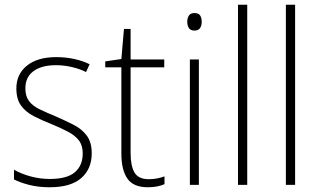

<svg xmlns="http://www.w3.org/2000/svg" viewBox="-20 -780 1346 810"><path d="M367 -133Q367 -67 322.5 -28.5Q278 10 190 10Q142 10 103 0Q64 -10 39 -23V-64Q71 -46 110 -35.5Q149 -25 190 -25Q263 -25 296 -53.5Q329 -82 329 -133Q329 -167 312.5 -188Q296 -209 266.5 -224.5Q237 -240 198 -256Q155 -273 121.5 -290.5Q88 -308 68.5 -335Q49 -362 49 -407Q49 -467 93.5 -503Q138 -539 217 -539Q258 -539 294 -531Q330 -523 358 -509L343 -476Q318 -489 284 -497Q250 -505 216 -505Q156 -505 121.5 -480Q87 -455 87 -407Q87 -374 102.5 -353.5Q118 -333 147 -319Q176 -305 215 -289Q256 -271 290.5 -253.5Q325 -236 346 -208Q367 -180 367 -133Z M608 -24Q627 -24 644 -27.5Q661 -31 674 -36V-3Q660 3 643 6.5Q626 10 603 10Q543 10 517.5 -26.5Q492 -63 492 -133V-496H424V-521L492 -531L503 -658H531V-529H673V-496H531V-135Q531 -80 547.5 -52Q564 -24 608 -24Z M800 -725Q818 -725 824.5 -714.5Q831 -704 831 -688Q831 -672 824 -661.5Q817 -651 800 -651Q784 -651 777 -661.5Q770 -672 770 -688Q770 -704 777 -714.5Q784 -725 800 -725ZM819 -529V0H781V-529Z M1023 0H984V-760H1023Z M1225 0H1186V-760H1225Z"/></svg>

Font: Noto Sans Georgian SemiCondensed ExtraLight
Style: Regular
Weight: 200
Width: 4
Designer: Monotype Design Team, Akaki Razmadze
Foundry: Google LLC
Version: Version 2.005; ttfautohint (v1.8.4.7-5d5b)